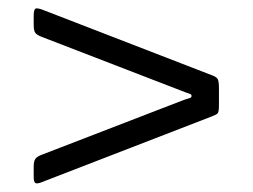

<svg xmlns="http://www.w3.org/2000/svg" viewBox="-20 -615 600 456"><path d="M412 -399 79 -527.5Q68.5 -531.5 64.2 -536.5Q60 -541.5 60 -556.5V-577.5Q60 -594.5 66 -595Q72 -595.5 82 -591.5L484 -436Q495 -432 497.5 -426.2Q500 -420.5 500 -405V-365Q500 -349.5 497 -346Q494 -342.5 483 -338.5L77 -181.5Q67.5 -178 63.8 -180.5Q60 -183 60 -195.5V-218.5Q60 -232.5 64.2 -238Q68.5 -243.5 78 -247L411 -375.5Q422.5 -380 428.8 -381.5Q435 -383 435 -387Q435 -391 429.8 -392.5Q424.5 -394 412 -399Z"/></svg>

Font: Besley* Narrow
Style: Regular
Weight: 400
Width: 4
Designer: Owen Earl
Foundry: indestructible type*
Version: Version 3.000; ttfautohint (v1.8.3)